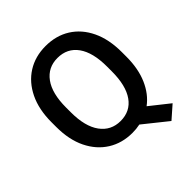

<svg xmlns="http://www.w3.org/2000/svg" viewBox="-226 -869 1141 1141"><g transform="rotate(-45 344.5 -299.0)"><path d="M637.2 -375V-335.9Q637.2 -235.4 604.5 -160.6Q571.8 -85.9 513.7 -43L635.7 53.7L556.2 123.5L406.2 3.4Q376 9.8 342.8 9.8Q255.9 9.8 189.2 -32Q122.6 -73.7 84.7 -151.1Q46.9 -228.5 46.9 -335.9V-375Q46.9 -482.4 84.5 -559.8Q122.1 -637.2 188.5 -679Q254.9 -720.7 341.8 -720.7Q430.2 -720.7 496.6 -679Q563 -637.2 600.1 -559.8Q637.2 -482.4 637.2 -375ZM514.2 -335.9V-376Q514.2 -494.6 469 -557.6Q423.8 -620.6 341.8 -620.6Q261.7 -620.6 215.8 -557.6Q169.9 -494.6 169.9 -376V-335.9Q169.9 -216.8 216.3 -153.3Q262.7 -89.8 342.8 -89.8Q424.8 -89.8 469.5 -153.3Q514.2 -216.8 514.2 -335.9Z"/></g></svg>

Font: Vazirmatn FD Medium
Style: Regular
Weight: 500
Designer: Saber Rastikerdar
Foundry: Saber Rastikerdar
Version: Version 33.003